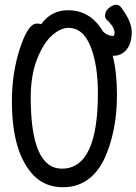

<svg xmlns="http://www.w3.org/2000/svg" viewBox="-20 -762 573 806"><path d="M244 24Q171 24 123 -24Q30 -118 30 -337Q30 -457 64 -560Q98 -663 134 -663Q150 -663 153 -660Q194 -719 266 -719Q360 -719 413 -629Q433 -611 455 -611Q459 -611 461 -623Q461 -650 425 -682Q421 -688 421 -694.5Q421 -701 423.5 -710Q426 -719 440 -730.5Q454 -742 468 -742Q482 -742 492 -726Q533 -670 533 -628Q533 -564 495 -539Q478 -528 458 -528H453Q471 -460 471 -363Q471 -209 417 -93Q359 24 244 24ZM240 -54Q391 -54 391 -371Q391 -486 362 -562Q331 -645 267 -645Q234 -645 198 -613Q162 -581 135.5 -513.5Q109 -446 109 -353Q109 -54 240 -54Z"/></svg>

Font: LXGW WenKai Mono Medium
Style: Regular
Weight: 500
Monospace: yes
Designer: LXGW / Fontworks Inc.
Foundry: LXGW / Fontworks Inc.
Version: Version 1.520; June 14, 2025